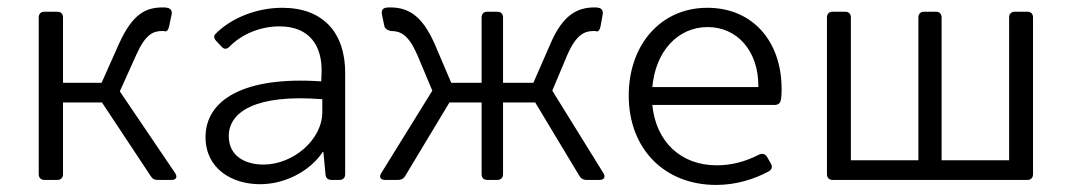

<svg xmlns="http://www.w3.org/2000/svg" viewBox="-20 -492 2931 525"><path d="M307.6 -242.2 352.5 -341.8C377.9 -398.4 398.4 -407.2 423.8 -407.2C426.8 -407.2 429.7 -407.2 431.6 -406.2C436.5 -406.2 440.4 -410.2 442.4 -419.9L449.2 -452.1C451.2 -461.9 447.3 -468.8 437.5 -470.7C433.6 -471.7 429.7 -471.7 425.8 -471.7C377.9 -471.7 342.8 -454.1 305.7 -373L257.8 -265.6H152.3V-444.3C152.3 -454.1 146.5 -460 136.7 -460H101.6C91.8 -460 85.9 -454.1 85.9 -444.3V-15.6C85.9 -5.9 91.8 0 101.6 0H136.7C146.5 0 152.3 -5.9 152.3 -15.6V-211.9H258.8L392.6 -9.8C397.5 -2 403.3 0 411.1 0H449.2C461.9 0 465.8 -7.8 459 -18.6Z M752 -470.7C682.6 -470.7 613.3 -443.4 570.3 -400.4C563.5 -394.5 564.5 -387.7 571.3 -379.9L585.9 -364.3C592.8 -356.4 600.6 -357.4 607.4 -364.3C640.6 -398.4 691.4 -419.9 744.1 -419.9C827.1 -419.9 860.4 -366.2 859.4 -296.9L858.4 -269.5C645.5 -284.2 542 -217.8 542 -117.2C542 -31.2 613.3 11.7 691.4 11.7C758.8 11.7 827.1 -23.4 862.3 -76.2H864.3L870.1 -14.6C871.1 -4.9 877 0 886.7 0H908.2C918 0 923.8 -5.9 923.8 -15.6V-293.9C923.8 -401.4 864.3 -470.7 752 -470.7ZM700.2 -42C654.3 -42 605.5 -62.5 605.5 -120.1C605.5 -184.6 676.8 -235.4 861.3 -220.7V-185.5C861.3 -110.4 782.2 -42 700.2 -42Z M1490.2 -244.1 1531.2 -341.8C1555.7 -397.5 1578.1 -407.2 1603.5 -407.2C1607.4 -407.2 1609.4 -407.2 1611.3 -406.2C1616.2 -405.3 1620.1 -410.2 1622.1 -419.9L1627.9 -452.1C1629.9 -460.9 1626 -469.7 1616.2 -470.7C1613.3 -471.7 1609.4 -471.7 1605.5 -471.7C1557.6 -471.7 1518.6 -450.2 1485.4 -373L1438.5 -265.6H1355.5V-444.3C1355.5 -454.1 1349.6 -460 1339.8 -460H1312.5C1302.7 -460 1296.9 -454.1 1296.9 -444.3V-265.6H1213.9L1168 -373C1133.8 -450.2 1095.7 -471.7 1046.9 -471.7C1043 -471.7 1038.1 -471.7 1034.2 -470.7C1025.4 -468.8 1022.5 -461.9 1024.4 -452.1L1031.2 -419.9C1033.2 -410.2 1048.8 -407.2 1048.8 -407.2C1075.2 -407.2 1096.7 -397.5 1121.1 -341.8L1162.1 -244.1L1022.5 -18.6C1015.6 -7.8 1020.5 0 1033.2 0H1069.3C1077.1 0 1084 -3.9 1087.9 -10.7L1209 -211.9H1296.9V-15.6C1296.9 -5.9 1302.7 0 1312.5 0H1339.8C1349.6 0 1355.5 -5.9 1355.5 -15.6V-211.9H1443.4L1564.5 -10.7C1568.4 -3.9 1575.2 0 1583 0H1619.1C1631.8 0 1636.7 -7.8 1629.9 -18.6Z M2117.2 -249C2117.2 -377.9 2039.1 -470.7 1914.1 -470.7C1787.1 -470.7 1699.2 -370.1 1699.2 -230.5C1699.2 -85.9 1795.9 13.7 1938.5 13.7C1994.1 13.7 2043.9 -2.9 2082 -23.4C2090.8 -28.3 2092.8 -36.1 2087.9 -44.9L2077.1 -63.5C2072.3 -71.3 2064.5 -73.2 2055.7 -69.3C2015.6 -48.8 1978.5 -40 1939.5 -40C1841.8 -40 1773.4 -104.5 1763.7 -205.1H2098.6C2107.4 -205.1 2114.3 -210 2115.2 -219.7C2117.2 -230.5 2117.2 -240.2 2117.2 -249ZM2053.7 -253.9H1763.7C1772.5 -352.5 1834 -418 1915 -418C1994.1 -418 2054.7 -354.5 2053.7 -253.9Z M2241.2 -444.3V-15.6C2241.2 -5.9 2247.1 0 2256.8 0H2789.1C2798.8 0 2804.7 -5.9 2804.7 -15.6V-444.3C2804.7 -454.1 2798.8 -460 2789.1 -460H2754.9C2745.1 -460 2739.3 -454.1 2739.3 -444.3V-53.7H2554.7V-444.3C2554.7 -454.1 2548.8 -460 2539.1 -460H2506.8C2497.1 -460 2491.2 -454.1 2491.2 -444.3V-53.7H2306.6V-444.3C2306.6 -454.1 2300.8 -460 2291 -460H2256.8C2247.1 -460 2241.2 -454.1 2241.2 -444.3Z"/></svg>

Font: Ed Sans Neue Light
Style: Regular
Weight: 300
Designer: Stephen Hutchings
Version: Version 1.004;PS 001.004;hotconv 1.0.88;makeotf.lib2.5.64775